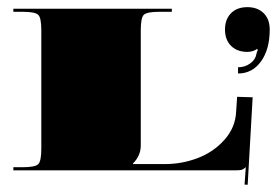

<svg xmlns="http://www.w3.org/2000/svg" viewBox="-20 -479 783 540"><path d="M738.6 -396Q738.6 -340.5 714.2 -306.4Q689.7 -272.3 649.5 -272.3V-289.8Q668.7 -289.8 683.6 -300.5Q698.4 -311.2 701 -326.5Q702.4 -334.4 705.4 -338.7L701.9 -341.3Q699.7 -338.3 692.1 -335.7Q684.4 -333 675.7 -333Q647.3 -333 630 -349.9Q612.8 -366.7 612.8 -396Q612.8 -424.4 629.6 -441.7Q646.4 -458.9 675.7 -458.9Q704.1 -458.9 721.4 -442.1Q738.6 -425.3 738.6 -396ZM17.5 -454.5H463.3V-445.8H428.3Q392.9 -445.8 384.4 -437.3Q375.9 -428.8 375.9 -393.4V-69.9Q375.9 -41.1 354 -19.2V-17.5H443.2Q491.7 -17.5 536.3 -34.5Q580.9 -51.6 611.7 -86.3Q642.5 -121.1 644.2 -166.1L646.9 -206.7L690.6 -205.4L676.6 40.6L667.8 40.2L671.3 -8.7H670.9Q665.6 -3.5 660.8 -1.7Q656 0 644.7 0H17.5V-8.7H43.7Q79.1 -8.7 87.6 -17.3Q96.2 -25.8 96.2 -61.2V-393.4Q96.2 -428.8 87.6 -437.3Q79.1 -445.8 43.7 -445.8H17.5Z"/></svg>

Font: FoglihtenBlackPcs
Style: BlackPcs
Weight: 900
Version: Version 0.75